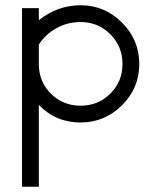

<svg xmlns="http://www.w3.org/2000/svg" viewBox="-20 -456 592 732"><path d="M287 -436Q379 -436 445 -370Q511 -304 511 -212Q511 -120 445 -54.5Q379 11 287 11Q193 11 128 -56V256H64V-425H128V-379Q200 -436 287 -436ZM128 -286V-212Q128 -145 174 -99Q220 -53 287 -53Q354 -53 400.5 -99Q447 -145 447 -212Q447 -279 400.5 -325.5Q354 -372 287 -372Q238 -372 196 -349Q154 -326 128 -286Z"/></svg>

Font: Timtura
Style: Regular
Weight: 400
Version: Version 1.0